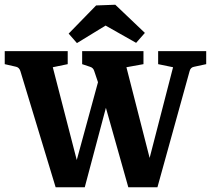

<svg xmlns="http://www.w3.org/2000/svg" viewBox="-24 -789 891 811"><path d="M437 -385 334 2H211L62 -489Q57 -504 44 -507L-4 -518V-573H262V-518L199 -505L308 -83H292L396 -464ZM374 -489Q370 -503 356 -507L323 -518V-573H582V-518L510 -505L618 -83H598L707 -505L644 -518V-573H847V-518L796 -507Q789 -506 784 -501.5Q779 -497 777 -489L641 2H518L408 -388ZM266 -647 382 -766 463 -769 588 -650 551 -608 422 -681 301 -607Z"/></svg>

Font: Yrsa
Style: Bold
Weight: 700
Version: Version 2.004